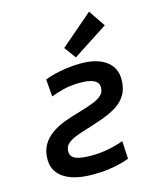

<svg xmlns="http://www.w3.org/2000/svg" viewBox="-117 -858 794 955"><g transform="rotate(-15 280.0 -380.0)"><path d="M244 14Q177 14 132.5 -2Q88 -18 65.5 -47.5Q43 -77 43 -116Q43 -160 61 -191Q79 -222 109 -243Q139 -264 176 -278Q213 -292 250 -302Q290 -314 322.5 -325.5Q355 -337 374 -353Q393 -369 393 -394Q393 -413 381.5 -423.5Q370 -434 349 -439Q328 -444 300 -444Q249 -444 209 -433.5Q169 -423 147 -414L140 -503Q158 -511 188 -518.5Q218 -526 254 -531Q290 -536 325 -536Q409 -536 455.5 -502Q502 -468 502 -407Q502 -360 483 -328.5Q464 -297 433 -277.5Q402 -258 365.5 -244.5Q329 -231 294 -220Q257 -209 224.5 -197.5Q192 -186 172.5 -170.5Q153 -155 153 -129Q153 -101 179.5 -90Q206 -79 261 -79Q297 -79 328 -84Q359 -89 384.5 -96Q410 -103 426 -109L431 -17Q418 -12 391.5 -4.5Q365 3 327.5 8.5Q290 14 244 14ZM311 -571 267 -631 433 -774 491 -688Z"/></g></svg>

Font: Ubuntu Sans Mono Medium
Style: Italic
Weight: 500
Italic angle: -13.5°
Monospace: yes
Designer: Dalton Maag Ltd
Foundry: Dalton Maag Ltd
Version: Version 1.006